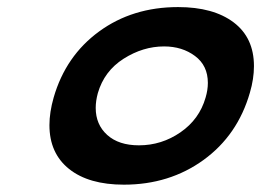

<svg xmlns="http://www.w3.org/2000/svg" viewBox="-20 -499 720 529"><path d="M470.7 -479.5Q567.9 -479.5 623.8 -437.3Q679.7 -395 679.7 -316.9Q679.7 -281.7 668.5 -243.7Q634.8 -126.5 540.8 -58.3Q446.8 9.8 321.3 9.8Q224.6 9.8 170.4 -33.4Q116.2 -76.7 116.2 -154.3Q116.2 -189.5 127.9 -230.5Q161.1 -345.2 253.2 -412.4Q345.2 -479.5 470.7 -479.5ZM432.1 -371.1Q374 -371.1 320.6 -337.2Q267.1 -303.2 249.5 -242.2Q243.7 -220.7 243.7 -201.7Q243.7 -155.8 275.4 -127.2Q307.1 -98.6 362.8 -98.6Q425.3 -98.6 477.3 -134.5Q529.3 -170.4 546.4 -230Q552.7 -251 552.7 -270.5Q552.7 -318.4 517.3 -344.7Q481.9 -371.1 432.1 -371.1Z"/></svg>

Font: Cantarell
Style: Bold Italic
Weight: 700
Italic angle: -16°
Designer: Dave Crossland
Version: Version 1.004